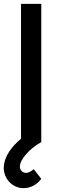

<svg xmlns="http://www.w3.org/2000/svg" viewBox="-30 -740 316 1000"><path d="M92.5 240C128 240 161.5 223 185 191.5L145.5 141C132 153.5 117.5 160.5 105.5 160.5C87.5 160.5 73.5 146 73.5 127.5C73.5 90.5 124 34 185 0V-720H79.5V-17.5C73.5 -12.5 67.5 -7 61.5 -1.5C17 40 -10.5 89 -10.5 134.5C-10.5 190 34 240 92.5 240Z"/></svg>

Font: Vela Sans SemBd
Style: Regular
Weight: 600
Designer: Principal design: Mikhail Sharanda - project Manrope.
Design modification: Ravid Balaliev
Foundry: Mikhail Sharanda
Version: Version 1.001